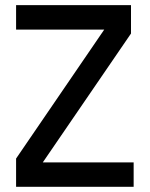

<svg xmlns="http://www.w3.org/2000/svg" viewBox="-20 -720 577 740"><path d="M42 0V-108.9L381.8 -606H42V-700.2H484.9V-590.8L145 -94.2H495.1V0Z"/></svg>

Font: TASA Explorer Medium
Style: Regular
Weight: 500
Designer: Weizhong Zhang
Foundry: Local Remote
Version: Version 1.000;Glyphs 3.1.2 (3151)